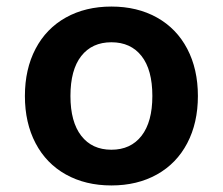

<svg xmlns="http://www.w3.org/2000/svg" viewBox="-20 -554 680 586"><path d="M56 -261Q56 -343 88.5 -405Q121 -467 181 -500.5Q241 -534 320 -534Q399 -534 459 -500.5Q519 -467 551.5 -405Q584 -343 584 -261Q584 -179 551.5 -117Q519 -55 459 -21.5Q399 12 320 12Q241 12 181 -21.5Q121 -55 88.5 -117Q56 -179 56 -261ZM445 -261Q445 -341 412 -383Q379 -425 320 -425Q261 -425 228 -383Q195 -341 195 -261Q195 -182 228 -139.5Q261 -97 320 -97Q379 -97 412 -139.5Q445 -182 445 -261Z"/></svg>

Font: AmikoBold
Style: Bold
Weight: 700
Designer: Pablo Impallari, Rodrigo Fuenzalida, Andres Torresi
Foundry: Impallari Type
Version: Version 1.000; ttfautohint (v1.3)